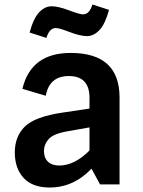

<svg xmlns="http://www.w3.org/2000/svg" viewBox="-20 -822 637 856"><path d="M295 -586Q513 -586 513 -387V0H426L388 -70Q308 14 201 14Q125 14 85.5 -28.5Q46 -71 46 -142.5Q46 -214 91 -258Q136 -302 259 -320L379 -338V-386Q379 -483 287 -483Q200 -483 184 -395L80 -426Q118 -586 295 -586ZM244 -84Q312 -84 379 -151V-254L283 -237Q218 -226 197 -202Q176 -178 176 -148Q176 -118 194 -101Q212 -84 244 -84ZM229 -697Q200 -697 187 -653L112 -677Q129 -740 154.5 -767Q180 -794 210 -794Q240 -794 287.5 -776Q335 -758 350 -758Q379 -758 392 -802L466 -778Q449 -715 423.5 -688Q398 -661 368 -661Q338 -661 291 -679Q244 -697 229 -697Z"/></svg>

Font: Sintony
Style: Bold
Weight: 700
Designer: Eduardo Rodriguez Tunni
Foundry: Eduardo Rodriguez Tunni
Version: Version 1.001